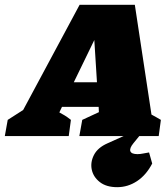

<svg xmlns="http://www.w3.org/2000/svg" viewBox="-97 -564 697 796"><path d="M531 -89Q542 -83 551 -78Q560 -73 570 -67L561 0H232L244 -67L313 -99L312 -121H160L149 -98Q163 -90 171 -85.5Q179 -81 197 -67L188 0H-77L-65 -67L-1 -108L233 -544H462ZM209 -223H305L294 -398ZM389 212Q344 212 317 191Q290 170 283.5 139.5Q277 109 292.5 78.5Q308 48 349 30L458 -19H496L456 30Q439 51 443.5 63Q448 75 473 75Q484 75 496 72.5Q508 70 521 68L534 114Q509 162 471 187Q433 212 389 212Z"/></svg>

Font: Piazzolla SC Black
Style: Italic
Weight: 900
Italic angle: -11.3°
Designer: Juan Pablo del Peral
Foundry: Huerta Tipografica
Version: Version 1.330